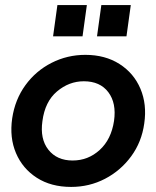

<svg xmlns="http://www.w3.org/2000/svg" viewBox="-20 -724 616 756"><path d="M260 12Q181 12 125 -24Q69 -60 43 -121Q17 -182 28 -258Q39 -332 80 -388.5Q121 -445 183 -476.5Q245 -508 316 -508Q394 -508 450.5 -472Q507 -436 533 -374.5Q559 -313 548 -238Q538 -165 496.5 -108.5Q455 -52 393.5 -20Q332 12 260 12ZM266 -92Q327 -92 372.5 -133.5Q418 -175 429 -248Q439 -318 406.5 -361Q374 -404 310 -404Q252 -404 204.5 -364Q157 -324 147 -247Q137 -177 170.5 -134.5Q204 -92 266 -92ZM189 -581 206 -704H322L305 -581ZM362 -581 379 -704H495L478 -581Z"/></svg>

Font: Host Grotesk SemiBold
Style: Italic
Weight: 600
Italic angle: -8°
Designer: Doğukan Karapınar based on Poppins by Indian Type Foundry, Jonny Pinhorn
Foundry: Element Type
Version: Version 1.001; ttfautohint (v1.8.4.7-5d5b)